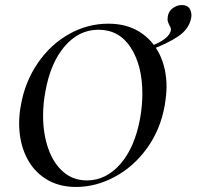

<svg xmlns="http://www.w3.org/2000/svg" viewBox="-20 -730 780 762"><path d="M56 -240Q56 -278 63 -313Q79 -405 129.5 -479Q180 -553 253.5 -594.5Q327 -636 410 -636Q482 -636 534 -603.5Q586 -571 613.5 -514Q641 -457 641 -385Q641 -357 634 -313Q617 -216 564 -142.5Q511 -69 436 -28.5Q361 12 282 12Q212 12 161 -20.5Q110 -53 83 -110.5Q56 -168 56 -240ZM536 -260Q545 -311 545 -358Q545 -470 499 -541Q453 -612 371 -612Q293 -612 236.5 -546Q180 -480 160 -366Q151 -318 151 -271Q151 -199 171.5 -140.5Q192 -82 231 -48Q270 -14 325 -14Q401 -14 458 -79.5Q515 -145 536 -260ZM658 -609Q660 -618 652 -630Q645 -644 645 -653Q645 -680 662.5 -695Q680 -710 702 -710Q724 -710 733 -695Q742 -680 739 -660Q731 -615 687 -585.5Q643 -556 574 -531L573 -545Q650 -573 658 -609Z"/></svg>

Font: Cormorant Infant SemiBold
Style: Italic
Weight: 600
Italic angle: -10°
Designer: Christian Thalmann (Catharsis Fonts)
Foundry: Catharsis Fonts
Version: Version 4.000